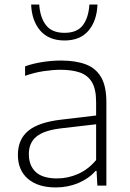

<svg xmlns="http://www.w3.org/2000/svg" viewBox="-20 -814 568 842"><path d="M225 8Q146.5 8 102.5 -29.8Q58.5 -67.5 58.5 -135Q58.5 -202.5 103.8 -240.2Q149 -278 250 -289.5L401.5 -307.5V-367Q401.5 -423 383.2 -453.5Q365 -484 330.2 -496Q295.5 -508 245.5 -508Q212.5 -508 171.8 -502Q131 -496 90 -481.5V-523Q124 -535.5 166.2 -542Q208.5 -548.5 247.5 -548.5Q311 -548.5 355.5 -532Q400 -515.5 423.2 -475.8Q446.5 -436 446.5 -366.5V0H407L403.5 -64.5H399Q370 -31 323.8 -11.5Q277.5 8 225 8ZM106.5 -138.5Q106.5 -87.5 137 -59.5Q167.5 -31.5 230.5 -31.5Q277 -31.5 321.5 -50.8Q366 -70 401.5 -112V-269L250.5 -251.5Q173 -242.5 139.8 -215Q106.5 -187.5 106.5 -138.5ZM263 -636.5Q194 -636.5 156.8 -679.5Q119.5 -722.5 116.5 -794H152Q156 -736.5 182 -703.2Q208 -670 263 -670Q318 -670 343.2 -703.2Q368.5 -736.5 372 -794H407.5Q404.5 -722 367.8 -679.2Q331 -636.5 263 -636.5Z"/></svg>

Font: Encode Sans SmExp XLt
Style: Regular
Weight: 200
Width: 6
Designer: Multiple Designers
Foundry: Impallari Type
Version: Version 3.002; ttfautohint (v1.8.3) -l 8 -r 50 -G 200 -x 14 